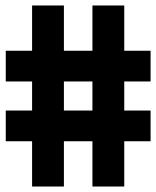

<svg xmlns="http://www.w3.org/2000/svg" viewBox="-20 -680 570 700"><path d="M529 -165V-277H433V-383H529V-495H433V-660H317V-495H213V-660H97V-495H1V-383H97V-277H1V-165H97V0H213V-165H317V0H433V-165ZM317 -277H213V-383H317Z"/></svg>

Font: TitilliumText22L
Style: 999 wt
Weight: 900
Designer: Campivisivi
Foundry: Campivisivi
Version: 1.000